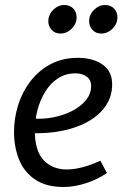

<svg xmlns="http://www.w3.org/2000/svg" viewBox="-20 -734 494 767"><path d="M292 -503Q327 -503 358 -492.5Q389 -482 408.5 -458.5Q428 -435 428 -397Q428 -350 403.5 -313Q379 -276 335.5 -250.5Q292 -225 233.5 -212.5Q175 -200 107 -202V-261Q147 -257 188.5 -264.5Q230 -272 265.5 -289.5Q301 -307 322.5 -333Q344 -359 344 -390Q344 -416 325.5 -428.5Q307 -441 282 -441Q242 -441 211.5 -421Q181 -401 160.5 -367.5Q140 -334 129.5 -293.5Q119 -253 119 -213Q119 -132 154 -94.5Q189 -57 247 -57Q276 -57 310 -66Q344 -75 381 -92L407 -43Q389 -30 368 -20Q347 -10 324.5 -2.5Q302 5 279 9Q256 13 234 13Q164 13 120 -17Q76 -47 56 -97Q36 -147 36 -207Q36 -260 52 -312.5Q68 -365 100.5 -408Q133 -451 181 -477Q229 -503 292 -503ZM286 -665Q286 -639 266.5 -619.5Q247 -600 221 -600Q200 -600 186.5 -614.5Q173 -629 173 -649Q173 -675 192.5 -694.5Q212 -714 237 -714Q259 -714 272.5 -700Q286 -686 286 -665ZM449 -665Q449 -639 429.5 -619.5Q410 -600 384 -600Q363 -600 349.5 -614.5Q336 -629 336 -649Q336 -675 355.5 -694.5Q375 -714 400 -714Q422 -714 435.5 -700Q449 -686 449 -665Z"/></svg>

Font: Rosario
Style: Italic
Weight: 400
Italic angle: -8.05°
Designer: Hector Gatti
Foundry: Omnibus Type
Version: Version 1.201